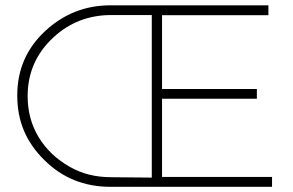

<svg xmlns="http://www.w3.org/2000/svg" viewBox="-20 -720 1130 740"><path d="M1028.5 0H405.5Q254 0 150.5 -103.5Q99 -154 72.8 -215.2Q46.5 -276.5 46.5 -352.5Q46.5 -500 153.5 -599.8Q260.5 -699.5 405.5 -699.5H1014.5V-661.5H604.5V-377H970V-339.5H604.5V-38H1028.5ZM565 -35.5V-662H408.5Q279 -662 186 -576Q86.5 -484 86.5 -349.5Q86.5 -262 128.5 -192Q170.5 -122 248 -77.5Q318 -37 408.5 -37Z"/></svg>

Font: Argentum Novus ExtraLight
Style: Regular
Weight: 250
Designer: Julieta Ulanovsky (font) & Cristiano Sobral (main changes)
Foundry: Julieta Ulanovsky (font) & Cristiano Sobral (main changes)
Version: Version 3.00;November 27, 2020;FontCreator 13.0.0.2655 64-bi